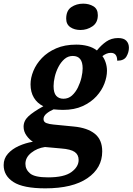

<svg xmlns="http://www.w3.org/2000/svg" viewBox="-78 -790 725 1050"><path d="M170 240Q49 240 -4.5 205.5Q-58 171 -58 113Q-58 77 -35 51Q-12 25 24.5 8.5Q61 -8 102 -15Q83 -26 67 -48.5Q51 -71 51 -97Q51 -129 77 -153.5Q103 -178 159 -209Q126 -225 107.5 -255.5Q89 -286 89 -329Q89 -364 104.5 -402Q120 -440 151 -472.5Q182 -505 229 -525.5Q276 -546 339 -546Q372 -546 401 -538.5Q430 -531 452 -514Q475 -543 503 -562.5Q531 -582 568 -582Q599 -582 613 -567Q627 -552 627 -529Q627 -504 613.5 -481Q600 -458 563 -458Q563 -501 528 -501Q515 -501 503.5 -496Q492 -491 482 -483Q493 -469 500 -447.5Q507 -426 507 -403Q507 -370 493 -333Q479 -296 449.5 -263.5Q420 -231 374.5 -210Q329 -189 266 -189Q257 -189 240 -190Q223 -191 215 -192Q192 -182 176 -168.5Q160 -155 160 -139Q160 -123 175.5 -117Q191 -111 214 -109L326 -98Q400 -91 440.5 -58.5Q481 -26 481 38Q481 129 400 184.5Q319 240 170 240ZM269 -250Q296 -250 315.5 -267.5Q335 -285 348 -311.5Q361 -338 367.5 -366Q374 -394 374 -416Q374 -484 320 -484Q294 -484 274.5 -467Q255 -450 241.5 -424Q228 -398 221.5 -370Q215 -342 215 -319Q215 -282 229.5 -266Q244 -250 269 -250ZM185 180Q273 180 312.5 151Q352 122 352 85Q352 56 330.5 41Q309 26 257 22L168 14Q125 20 93 45.5Q61 71 61 106Q61 137 86.5 158.5Q112 180 185 180ZM362 -626Q329 -626 306.5 -641.5Q284 -657 284 -688Q284 -732 312 -751Q340 -770 377 -770Q409 -770 433 -755.5Q457 -741 457 -707Q457 -666 427.5 -646Q398 -626 362 -626Z"/></svg>

Font: Noto Serif
Style: Bold Italic
Weight: 700
Italic angle: -12°
Designer: Monotype Design Team
Foundry: Monotype Imaging Inc.
Version: Version 2.013